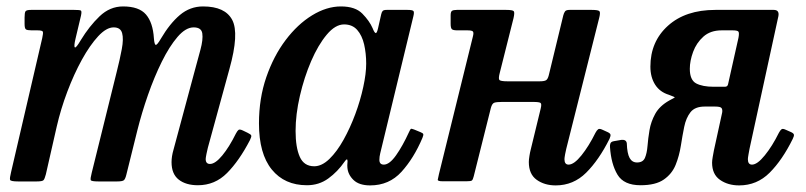

<svg xmlns="http://www.w3.org/2000/svg" viewBox="-20 -550 2444 582"><path d="M74 -520H205Q221 -520 224.8 -518.2Q228.5 -516.5 225.5 -502.5L209 -433Q203.5 -410 206.8 -406.5Q210 -403 225 -428.5Q250.5 -470.5 281.8 -500.5Q313 -530.5 353 -530.5Q401.5 -530.5 422.5 -506Q443.5 -481.5 446.5 -434Q448 -414.5 452.2 -414Q456.5 -413.5 467.5 -432.5Q494.5 -478.5 525.2 -504.5Q556 -530.5 595.5 -530.5Q662.5 -530.5 684 -489.5Q705.5 -448.5 675.5 -341L610 -102Q608 -95 605.8 -83.2Q603.5 -71.5 603.5 -68Q603.5 -53 616.5 -53Q632.5 -53 653.8 -78.8Q675 -104.5 695 -145Q699.5 -153.5 703 -156.2Q706.5 -159 716 -154.5L730.5 -147.5Q740 -143 741.5 -139.5Q743 -136 737.5 -125Q705 -62.5 668.2 -25.5Q631.5 11.5 580 11.5Q543.5 11.5 521.8 -5.5Q500 -22.5 500 -58.5Q500 -76 506 -96.5L568 -327Q579 -367.5 587.5 -399Q596 -430.5 593.2 -448.8Q590.5 -467 567 -467Q543 -467 518.2 -438.2Q493.5 -409.5 470.5 -363Q447.5 -316.5 428.5 -262Q409.5 -207.5 396.5 -155.5L363 -20.5Q360 -8 355.8 -4Q351.5 0 335 0H278.5Q256.5 0 255 -4.2Q253.5 -8.5 258 -26L333.5 -331Q343.5 -370.5 349.2 -401.2Q355 -432 350.2 -449.5Q345.5 -467 324.5 -467Q302.5 -467 277.5 -440Q252.5 -413 228.2 -369Q204 -325 184 -272Q164 -219 152 -166.5L119 -21.5Q115.5 -8 112 -4Q108.5 0 91 0H35Q12 0 10.5 -5Q9 -10 13.5 -28L108 -434.5Q111.5 -450 109.8 -454Q108 -458 93.5 -458H76.5Q63 -458 58.8 -460.8Q54.5 -463.5 54.5 -477.5V-497Q54.5 -511 57.2 -515.5Q60 -520 74 -520Z M1260.5 -132Q1234.5 -70.5 1197 -29.2Q1159.5 12 1102 12Q1068.5 12 1051.5 -4.5Q1034.5 -21 1033 -42.5Q1032.5 -49.5 1033 -53.5Q1033.5 -57.5 1033.5 -61Q1033.5 -73 1024.5 -60Q1003.5 -29.5 975.2 -9Q947 11.5 910.5 11.5Q842.5 11.5 803.8 -36.2Q765 -84 765 -176Q765 -251.5 787.2 -316Q809.5 -380.5 845.8 -428.5Q882 -476.5 926 -503.5Q970 -530.5 1013.5 -530.5Q1057 -530.5 1078.5 -508.5Q1100 -486.5 1109.5 -464.5Q1115 -450.5 1118.8 -449.8Q1122.5 -449 1126 -464.5L1135.5 -506.5Q1137 -513.5 1140 -516.8Q1143 -520 1152 -520H1215.5Q1231 -520 1233.5 -516.2Q1236 -512.5 1233 -500.5L1132.5 -85Q1130 -75 1130 -65.5Q1130 -51 1143.5 -51Q1160.5 -51 1180.5 -79.2Q1200.5 -107.5 1219.5 -149Q1223 -156.5 1224.8 -158.8Q1226.5 -161 1235 -157.5L1254.5 -149.5Q1262 -146.5 1263 -143.5Q1264 -140.5 1260.5 -132ZM1090 -357Q1090 -388 1083.8 -415.2Q1077.5 -442.5 1062.8 -459.2Q1048 -476 1023 -476Q996.5 -476 970.5 -445Q944.5 -414 923.2 -364.8Q902 -315.5 889 -259.2Q876 -203 876 -153Q876 -103 888.8 -74.5Q901.5 -46 932.5 -46Q955.5 -46 978.5 -68.2Q1001.5 -90.5 1021.5 -126.5Q1041.5 -162.5 1057 -204.2Q1072.5 -246 1081.2 -286.5Q1090 -327 1090 -357Z M1796 -494.5 1696.5 -99Q1695 -93.5 1693 -82.5Q1691 -71.5 1691 -67.5Q1691 -51 1703.5 -51Q1720 -51 1742.5 -79Q1765 -107 1785 -147.5Q1789 -155 1793 -158Q1797 -161 1805.5 -157L1822 -149.5Q1829.5 -146 1830.5 -142Q1831.5 -138 1827.5 -129Q1795.5 -65 1756.8 -26.5Q1718 12 1664.5 12Q1630.5 12 1606.8 -5Q1583 -22 1583 -59Q1583 -66 1584.8 -77Q1586.5 -88 1588.5 -95.5L1619 -221Q1622.5 -235 1618.5 -238Q1614.5 -241 1596.5 -241H1501.5Q1484.5 -241 1478 -238.5Q1471.5 -236 1468 -223L1416 -15.5Q1413.5 -5.5 1410.5 -3Q1407.5 -0.5 1394 -0.5H1322Q1306 -0.5 1307 -5.5Q1308 -10.5 1310.5 -22L1413.5 -439.5Q1416.5 -451 1413.5 -454.5Q1410.5 -458 1397 -458H1366.5Q1353.5 -458 1349.8 -461.5Q1346 -465 1346 -478V-503.5Q1346 -514.5 1350.2 -517.2Q1354.5 -520 1365 -520H1514.5Q1534.5 -520 1537.5 -515.8Q1540.5 -511.5 1536.5 -494.5L1495 -329.5Q1490.5 -312.5 1493.5 -308Q1496.5 -303.5 1519 -303.5H1615Q1630 -303.5 1635.2 -306.8Q1640.5 -310 1643.5 -322L1687.5 -503.5Q1689.5 -511 1692.8 -515.5Q1696 -520 1706.5 -520H1774Q1794 -520 1797.2 -515.8Q1800.5 -511.5 1796 -494.5Z M1829 -104.5Q1828.5 -111 1830.5 -115.8Q1832.5 -120.5 1840.5 -122L1863.5 -126Q1878.5 -127.5 1880 -115.5Q1881 -85 1888.5 -71.2Q1896 -57.5 1911 -57.5Q1929 -57.5 1935 -71.5Q1941 -85.5 1942.8 -107.8Q1944.5 -130 1948.8 -155.5Q1953 -181 1966.2 -205Q1979.5 -229 2009 -245.5Q2022.5 -253 2025 -254.2Q2027.5 -255.5 2008 -262.5Q1980 -271 1965.8 -293.5Q1951.5 -316 1951.5 -348Q1951.5 -424 2004.8 -472Q2058 -520 2148.5 -520H2325.5Q2343 -520 2339.5 -501L2252 -99Q2251 -93.5 2249 -82.5Q2247 -71.5 2247 -67.5Q2247 -51 2259.5 -51Q2275.5 -51 2298.2 -79Q2321 -107 2341 -147.5Q2345 -155 2348.8 -158Q2352.5 -161 2361 -157L2378 -149.5Q2385.5 -146 2386.5 -142Q2387.5 -138 2383 -129Q2351.5 -65 2313 -26.5Q2274.5 12 2220.5 12Q2186.5 12 2162.5 -4.8Q2138.5 -21.5 2138.5 -57Q2138.5 -63.5 2140.5 -74.8Q2142.5 -86 2144 -94L2169 -208.5Q2170.5 -217 2167.5 -222Q2164.5 -227 2148 -227H2116Q2086.5 -227 2073 -209.8Q2059.5 -192.5 2054 -165.5Q2048.5 -138.5 2043.8 -108Q2039 -77.5 2028 -50.2Q2017 -23 1992.2 -5.8Q1967.5 11.5 1921.5 11.5Q1871 11.5 1851.8 -20.5Q1832.5 -52.5 1829 -104.5ZM2218.5 -435.5Q2221.5 -451.5 2217.8 -454.8Q2214 -458 2201 -458H2167.5Q2133.5 -458 2112.2 -439Q2091 -420 2081 -392.8Q2071 -365.5 2071 -341.5Q2071 -307.5 2090.2 -297.2Q2109.5 -287 2143.5 -287H2177.5Q2185.5 -287 2187 -295Z"/></svg>

Font: Besley* Narrow Medium
Style: Italic
Weight: 500
Width: 4
Italic angle: -13°
Designer: Owen Earl
Foundry: indestructible type*
Version: Version 3.000; ttfautohint (v1.8.3)